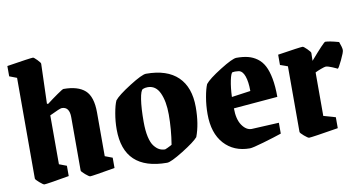

<svg xmlns="http://www.w3.org/2000/svg" viewBox="-68 -829 1904 1012"><g transform="rotate(-10 884.0 -322.5)"><path d="M96.2 11.2Q90.8 11.2 71.3 -5.6Q51.8 -22.5 51.8 -27.8V-566.9L12.2 -582V-637.2Q137.7 -657.2 152.8 -657.2Q157.2 -657.2 173.6 -640.6Q189.9 -624 189.9 -618.2L183.1 -404.8L189.9 -403.8Q217.8 -425.3 247.6 -446Q277.3 -466.8 282.2 -466.8Q359.4 -466.8 397.2 -432.9Q435.1 -398.9 435.1 -314V-80.1L475.1 -64.9V-9.8Q354 11.2 341.8 11.2Q335.9 11.2 316.4 -5.4Q296.9 -22 296.9 -27.8V-313Q296.9 -369.1 255.9 -369.1Q246.1 -369.1 189.9 -341.8V-80.1L230 -64.9V-9.8Q110.4 11.2 96.2 11.2Z M753.4 11.2Q521.5 11.2 521.5 -208Q521.5 -250.5 529.1 -293.5Q536.6 -336.4 546.9 -358.9Q565.9 -383.3 634.5 -426.8Q703.1 -470.2 724.6 -470.2Q836.9 -470.2 894.8 -414.1Q952.6 -357.9 952.6 -252Q952.6 -161.1 927.7 -95.2Q908.2 -72.3 841.1 -30.5Q773.9 11.2 753.4 11.2ZM754.9 -60.1Q757.3 -60.5 766.8 -64.9Q776.4 -69.3 784.7 -73.7L792.5 -78.1Q805.7 -158.7 805.7 -237.8Q805.7 -308.6 784.9 -353.8Q764.2 -398.9 720.7 -398.9Q706.1 -398.9 694.8 -394Q683.1 -388.7 675.8 -342.5Q668.5 -296.4 668.5 -222.2Q668.5 -175.3 676 -141.8Q683.6 -108.4 696.8 -91.6Q710 -74.7 724.1 -67.4Q738.3 -60.1 754.9 -60.1Z M1196.3 12.2Q1110.4 12.2 1058.8 -44.9Q1007.3 -102.1 1007.3 -204.1Q1007.3 -250 1014.9 -293.7Q1022.5 -337.4 1032.7 -360.8Q1051.8 -385.3 1119.4 -427.7Q1187 -470.2 1208.5 -470.2Q1243.7 -470.2 1270 -463.6Q1296.4 -457 1318.8 -440.7Q1341.3 -424.3 1355.5 -397.2Q1369.6 -370.1 1377.4 -328.4Q1385.3 -286.6 1385.3 -230L1149.4 -210Q1149.4 -151.4 1171.6 -119.1Q1193.8 -86.9 1222.7 -86.9L1369.6 -94.2V-36.1Q1331.1 -22.9 1271 -5.4Q1210.9 12.2 1196.3 12.2ZM1149.4 -271 1250.5 -285.2Q1250.5 -334.5 1239.7 -365Q1229 -395.5 1207.5 -398.9Q1186 -401.4 1175.3 -398.9Q1167 -396 1159.2 -358.6Q1151.4 -321.3 1149.4 -271Z M1513.2 11.2Q1507.3 11.2 1487.8 -5.4Q1468.3 -22 1468.3 -27.8V-378.9L1428.2 -393.1V-448.2Q1547.9 -466.8 1562 -466.8Q1567.4 -466.8 1584.7 -449.7Q1602.1 -432.6 1602.1 -426.8L1601.1 -384.8Q1676.8 -472.2 1684.1 -472.2Q1705.1 -472.2 1756.3 -458Q1768.1 -426.8 1768.1 -413.1Q1768.1 -401.4 1749 -361.8Q1730 -322.3 1725.1 -320.8L1715.8 -325.2Q1706.1 -329.6 1698.2 -333Q1690.4 -336.4 1680.2 -339.6Q1669.9 -342.8 1664.1 -342.8Q1658.2 -342.8 1637.7 -335.2Q1617.2 -327.6 1606.4 -321.8V-88.9L1670.4 -70.8V-12.2Q1528.3 11.2 1513.2 11.2Z"/></g></svg>

Font: Grenze
Style: Bold
Weight: 700
Designer: Renata Polastri
Foundry: Omnibus-Type
Version: Version 1.002;PS 001.002;hotconv 1.0.88;makeotf.lib2.5.64775